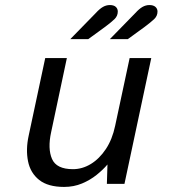

<svg xmlns="http://www.w3.org/2000/svg" viewBox="-20 -725 672 757"><path d="M232.7 12Q169.3 12 134.5 -15.5Q99.8 -43 90.5 -89.3Q81.3 -135.6 92.9 -189.5L158.3 -496H243.6L181.7 -204.2Q167.4 -139.1 185 -98.5Q202.5 -58 267.6 -58Q304.4 -58 338.1 -78.4Q371.8 -98.9 397.4 -137.3Q422.9 -175.7 434.1 -229.5L491.1 -496H576.4L470.7 0H401.4L403.7 -76.5Q386.9 -56.5 361.3 -35.8Q335.8 -15.2 303.4 -1.6Q270.9 12 232.7 12ZM257.1 -570.7 357.7 -673.7Q372.5 -690 385.7 -697.6Q398.8 -705.1 413.1 -705.1Q428.6 -705.1 436.5 -697.9Q444.4 -690.6 444.4 -679.5Q444.4 -662 431.3 -649.4Q418.3 -636.9 395.1 -619.6L327.9 -570.7ZM413.1 -570.7 513.7 -673.7Q528.5 -690 541.6 -697.6Q554.8 -705.1 569 -705.1Q584.5 -705.1 592.8 -697.9Q601 -690.6 601 -679.5Q601 -662 587.6 -649.4Q574.2 -636.9 551.1 -619.6L483.9 -570.7Z"/></svg>

Font: Atkinson Hyperlegible Mono ExtraLight
Style: Italic
Weight: 200
Italic angle: -12°
Monospace: yes
Designer: Elliott Scott, Megan Eiswerth, Linus Boman, Theodore Petrosky, Letters from Sweden
Foundry: Applied Design Works, Letters from Sweden
Version: Version 2.001